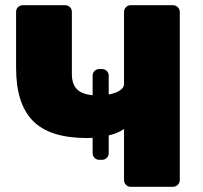

<svg xmlns="http://www.w3.org/2000/svg" viewBox="-20 -720 782 740"><path d="M484 0Q473 0 465.5 -7.5Q458 -15 458 -26V-223Q441 -211 418.5 -203.5Q396 -196 369.5 -192Q343 -188 315 -188Q172 -188 107 -254Q42 -320 42 -458V-674Q42 -685 49.5 -692.5Q57 -700 68 -700H231Q242 -700 249.5 -692.5Q257 -685 257 -674V-434Q257 -392 281 -372Q305 -352 361 -352Q376 -352 392.5 -354.5Q409 -357 424 -362.5Q439 -368 448.5 -376.5Q458 -385 458 -396V-674Q458 -685 465.5 -692.5Q473 -700 484 -700H646Q657 -700 665 -692.5Q673 -685 673 -674V-26Q673 -15 665 -7.5Q657 0 646 0ZM363 -104Q352 -104 344.5 -111.5Q337 -119 337 -130V-428Q337 -439 344.5 -446.5Q352 -454 363 -454H373Q384 -454 391.5 -446.5Q399 -439 399 -428V-130Q399 -119 391.5 -111.5Q384 -104 373 -104Z"/></svg>

Font: Rubik Light ExtraBold
Style: Regular
Weight: 800
Version: Version 2.104